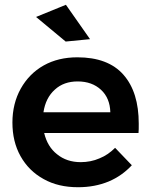

<svg xmlns="http://www.w3.org/2000/svg" viewBox="-20 -779 632 804"><path d="M497 -466C454 -515 389 -539 304 -539C251 -539 204 -528 163 -505C122 -482 90 -449 67 -408C44 -367 32 -319 32 -266C32 -213 43 -166 66 -125C89 -84 121 -52 163 -29C204 -6 252 5 307 5C354 5 396 -3 435 -19C473 -35 505 -58 532 -87L462 -160C443 -141 422 -126 397 -116C372 -105 345 -100 318 -100C279 -100 246 -111 219 -133C192 -154 174 -184 165 -222H560C561 -231 561 -244 561 -261C561 -349 540 -417 497 -466ZM442 -309H162C168 -349 184 -381 210 -404C235 -427 267 -438 305 -438C346 -438 378 -426 403 -403C428 -380 441 -348 442 -309ZM256 -759 131 -708 255 -605 357 -615Z"/></svg>

Font: Argentum Sans Medium
Style: Regular
Weight: 500
Designer: Julieta Ulanovsky
Foundry: Julieta Ulanovsky
Version: Version 5.001;January 29, 2019;FontCreator 11.5.0.2425 64-bi